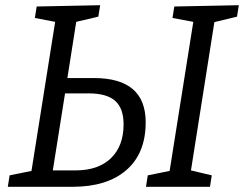

<svg xmlns="http://www.w3.org/2000/svg" viewBox="-20 -718 938 738"><path d="M341 -418Q540 -418 540 -248Q540 -129 466 -64.5Q392 0 259 0H10L17 -44L101 -61L192 -634L114 -649L121 -693L365 -698L358 -654L273 -634L239 -418ZM898 -698 891 -654 804 -633 714 -63 794 -44 787 0H541L548 -44L632 -61L723 -634L643 -649L650 -693ZM270 -63Q358 -63 406.5 -110Q455 -157 455 -240Q455 -302 422.5 -330.5Q390 -359 322 -359H230L183 -63Z"/></svg>

Font: Bitter Pro
Style: Italic
Weight: 400
Italic angle: -9°
Designer: Sol Matas, and Bitter project Authors
Foundry: Sol Matas
Version: Version 1.010